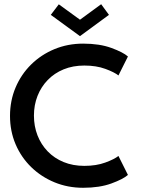

<svg xmlns="http://www.w3.org/2000/svg" viewBox="-20 -879 676 911"><path d="M380 -92Q437 -92 479.8 -107.8Q522.5 -123.5 542 -139L587 -49Q564.5 -29 508.5 -8.5Q452.5 12 374.5 12Q301.5 12 238.5 -14Q175.5 -40 128 -86.2Q80.5 -132.5 54 -194.5Q27.5 -256.5 27.5 -329Q27.5 -401.5 54 -464Q80.5 -526.5 127.8 -573Q175 -619.5 238.2 -645.8Q301.5 -672 374.5 -672Q452.5 -672 508.5 -651.5Q564.5 -631 587 -611L542 -521Q522.5 -536.5 479.8 -552.2Q437 -568 380 -568Q326 -568 282 -550Q238 -532 206.5 -499.5Q175 -467 158 -423.8Q141 -380.5 141 -330.5Q141 -280 158 -236.5Q175 -193 206.5 -160.5Q238 -128 282 -110Q326 -92 380 -92ZM359.5 -707.5 221 -808.5 259 -858.5 359.5 -785.5 460 -859 497 -808.5Z"/></svg>

Font: League Spartan Thin Medium
Style: Regular
Weight: 500
Version: Version 2.002